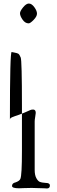

<svg xmlns="http://www.w3.org/2000/svg" viewBox="-20 -1058 324 1085"><path d="M36 -381Q36 -386 38.5 -389Q41 -392 48.5 -395.5Q56 -399 64 -401.5Q72 -404 87.5 -409.5Q103 -415 117 -421Q128 -426 137.5 -430Q147 -434 150 -435.5Q153 -437 157 -438Q161 -439 167 -439Q182 -439 182 -420Q182 -415 179 -398Q176 -381 176 -372V-98Q176 -68 185.5 -51Q195 -34 205.5 -30Q216 -26 232 -25Q244 -24 248 -23.5Q252 -23 257 -20Q262 -17 262 -10Q262 7 245 7Q243 7 238 6.5Q233 6 230 6Q208 6 193 5Q178 4 159 4Q135 4 114 5Q93 6 88 6Q48 6 48 -7Q48 -21 63 -26Q64 -26 67 -27Q90 -35 95 -47Q104 -67 104 -206V-461Q104 -716 97 -733Q90 -750 84 -754Q78 -758 63.5 -760.5Q49 -763 46 -764Q36 -768 36 -381ZM93 -983Q93 -995 110.5 -1016.5Q128 -1038 143 -1038Q159 -1038 174 -1017.5Q189 -997 189 -981Q189 -965 170 -945.5Q151 -926 142 -926Q122 -926 107.5 -947Q93 -968 93 -983Z"/></svg>

Font: OFL Sorts Mill Goudy TT
Style: Regular
Weight: 500
Version: Version 003.000